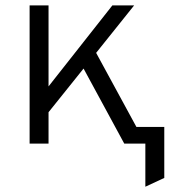

<svg xmlns="http://www.w3.org/2000/svg" viewBox="-20 -531 671 710"><path d="M89.5 0V-511H159.5V-211.5L395.5 -511H476L335.5 -335.5L484.5 -61.5H587.5V127L517.5 159.5V0H439.5L289 -277.5L159.5 -116V0Z"/></svg>

Font: Overpass Light
Style: Regular
Weight: 300
Designer: Delve Withrington, Dave Bailey, Thomas Jockin
Foundry: Delve Fonts LLC
Version: Version 4.000; ttfautohint (v1.8.3)